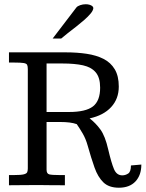

<svg xmlns="http://www.w3.org/2000/svg" viewBox="-20 -878 690 910"><path d="M543.5 11.7Q496.1 11.7 470 -13.7Q443.8 -39.1 428 -84Q412.1 -128.9 395.5 -188Q386.7 -219.7 372.1 -244.9Q357.4 -270 343.8 -289.6Q329.1 -294.9 309.3 -297.4Q289.6 -299.8 265.1 -299.8H200.7V-73.7Q200.7 -54.7 213.6 -51.5Q226.6 -48.3 262.2 -48.3H287.6V0Q258.3 0 230 -0.2Q201.7 -0.5 161.1 -1Q118.2 -1 86.2 -0.5Q54.2 0 22.5 0V-48.3H46.9Q79.6 -48.3 93 -51.8Q106.4 -55.2 109.1 -62.3Q111.8 -69.3 111.8 -79.6V-550.3Q111.8 -564 108.6 -570.6Q105.5 -577.1 92 -579.3Q78.6 -581.5 47.9 -581.5Q42 -581.5 35.6 -581.5Q29.3 -581.5 22.5 -581.5V-629.9H291.5Q345.2 -629.9 390.9 -623Q436.5 -616.2 470.7 -598.9Q504.9 -581.5 523.9 -549.6Q543 -517.6 543 -467.8Q543 -409.7 506.8 -370.4Q470.7 -331.1 404.8 -316.9Q433.6 -294.9 456.1 -263.9Q478.5 -232.9 492.7 -170.4Q507.8 -106 520.3 -76.4Q532.7 -46.9 559.6 -46.9Q574.2 -46.9 587.4 -55.4Q600.6 -64 600.6 -93.8L649.9 -98.1Q649.9 -47.9 622.1 -18.1Q594.2 11.7 543.5 11.7ZM200.7 -347.2H307.1Q386.2 -347.2 420.4 -373.5Q454.6 -399.9 454.6 -462.4Q454.6 -510.3 433.8 -534.9Q413.1 -559.6 373.5 -568.4Q334 -577.1 276.4 -577.1H200.7ZM229.5 -695.3 341.8 -842.3Q347.2 -849.1 360.1 -853.5Q373 -857.9 386.2 -857.9Q396 -857.9 404.3 -855.5Q412.6 -853 417.5 -848.9Q422.4 -844.7 422.4 -839.4Q421.4 -828.1 409.7 -814Q397.9 -799.8 379.9 -783.9Q361.8 -768.1 341.6 -752.2Q321.3 -736.3 302.2 -721.7Q283.2 -707 270 -695.3Z"/></svg>

Font: Kameron
Style: Regular
Weight: 400
Designer: Vernon Adams
Foundry: Vernon Adams
Version: Version 1.100